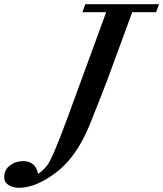

<svg xmlns="http://www.w3.org/2000/svg" viewBox="-218 -683 771 907"><path d="M-129.4 204.1Q-157.7 204.1 -178 190.9Q-198.2 177.7 -198.2 153.3Q-198.2 119.6 -171.4 98.9Q-144.5 78.1 -108.4 78.1Q-50.3 78.1 -38.1 138.2Q-14.2 123.5 6.3 96.2Q31.7 61 100.1 -124.5L283.7 -625.5H171.4L185.1 -663.1H533.2L519.5 -625.5H406.7L290 -308.1Q274.4 -265.1 206.5 -95.7Q164.6 7.8 107.4 74.5Q50.3 141.1 -33.7 181.2Q-82 204.1 -129.4 204.1Z"/></svg>

Font: Elstob 8pt SemiBold
Style: Italic
Weight: 600
Italic angle: -20°
Designer: Peter S. Baker
Version: Version 1.015